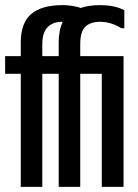

<svg xmlns="http://www.w3.org/2000/svg" viewBox="-20 -745 540 749"><path d="M462 -526V-16H377V-457H293V-16H209V-457H145V-16H61V-457H0V-526H61V-579Q61 -656 102 -690.5Q143 -725 223 -725Q249 -725 272 -720Q284 -718 295 -714Q327 -725 371 -725Q397 -725 420.5 -720.5Q444 -716 465 -705V-635H453Q413 -660 371 -660Q333 -660 313 -641Q293 -622 293 -572V-526ZM165 -638Q145 -617 145 -572V-526H209V-579Q209 -628 225 -660H223Q185 -660 165 -638Z"/></svg>

Font: D2Coding
Style: Bold
Weight: 700
Monospace: yes
Designer: Yong-Rak Park; Jeong-Hwan Yoon; Sang-Min Lee;
Foundry: NHN Corporation
Version: Version 1.3.2; Build 20180524